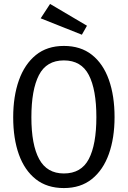

<svg xmlns="http://www.w3.org/2000/svg" viewBox="-20 -953 655 985"><path d="M567.7 -352.3Q567.7 -245.1 538.5 -163.1Q509.2 -81 451.5 -34.6Q393.8 11.8 307.7 11.8Q221.5 11.8 163.8 -33.6Q106.2 -79 76.9 -160.5Q47.7 -242.1 47.7 -351.3Q47.7 -458.5 76.9 -541Q106.2 -623.6 163.8 -670.5Q221.5 -717.4 307.7 -717.4Q393.8 -717.4 451.5 -671.8Q509.2 -626.2 538.5 -543.8Q567.7 -461.5 567.7 -352.3ZM474.4 -352.3Q474.4 -493.3 435.6 -568.2Q396.9 -643.1 307.7 -643.1Q218.5 -643.1 179.7 -567.7Q141 -492.3 141 -351.3Q141 -210.3 181 -136.7Q221 -63.1 307.7 -63.1Q396.9 -63.1 435.6 -137.2Q474.4 -211.3 474.4 -352.3ZM236.9 -932.8 426.2 -821 400 -774.9 188.7 -859Z"/></svg>

Font: FiraCode Nerd Font Mono
Style: Regular
Weight: 400
Monospace: yes
Designer: Carrois Corporate, Edenspiekermann AG, Nikita Prokopov
Foundry: Carrois Corporate, Edenspiekermann AG, Nikita Prokopov
Version: Version 6.002;Nerd Fonts 3.4.0